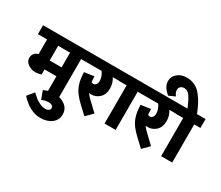

<svg xmlns="http://www.w3.org/2000/svg" viewBox="-228 -1529 2752 2390"><g transform="rotate(30 1148.0 -334.0)"><path d="M690 -677V-549H601V0H442V-210H271V-137Q173 -105 103.5 -142Q34 -179 34 -242Q34 -277 55.5 -304Q77 -331 112 -337V-549H-20V-677ZM442 -338V-549H271V-338Z M524 340Q376 340 236 190L313 96Q351 132 375 151.5Q399 171 441 191Q483 211 524 211Q551 211 570 198Q589 185 589 164Q589 143 570.5 130.5Q552 118 524 118Q475 118 424 140L381 24Q448 -11 524 -11Q622 -11 685 36.5Q748 84 748 164Q748 243 685.5 291.5Q623 340 524 340Z M1166 -677 1165 -551H1055Q1096 -488 1096 -412Q1096 -324 1045.5 -277Q995 -230 930 -230Q913 -230 898 -233Q916 -205 944 -178L1084 -45L992 47L885 -53Q829 -105 795 -150.5Q761 -196 744 -243Q727 -290 721.5 -328Q716 -366 713 -426L852 -446Q853 -400 858 -364Q872 -357 887 -357Q906 -357 922 -375Q938 -393 938 -427Q938 -488 896 -549H670V-677Z M1503 -677V-549H1414V0H1255V-549H1146V-677Z M1979 -677 1978 -551H1868Q1909 -488 1909 -412Q1909 -324 1858.5 -277Q1808 -230 1743 -230Q1726 -230 1711 -233Q1729 -205 1757 -178L1897 -45L1805 47L1698 -53Q1642 -105 1608 -150.5Q1574 -196 1557 -243Q1540 -290 1534.5 -328Q1529 -366 1526 -426L1665 -446Q1666 -400 1671 -364Q1685 -357 1700 -357Q1719 -357 1735 -375Q1751 -393 1751 -427Q1751 -488 1709 -549H1483V-677Z M2316 -677V-549H2227V0H2068V-549H1959V-677H2056Q2014 -779 1979 -829Q1944 -879 1896 -879Q1864 -879 1844 -860.5Q1824 -842 1824 -814Q1824 -778 1856 -736L1768 -696Q1730 -724 1702 -765.5Q1674 -807 1674 -855Q1674 -921 1727 -964.5Q1780 -1008 1858 -1008Q1923 -1008 1976 -982Q2029 -956 2069 -905Q2109 -854 2136 -803Q2163 -752 2193 -677Z"/></g></svg>

Font: Martel Sans Heavy
Style: Regular
Weight: 900
Designer: Dan Reynolds and Mathieu Réguer
Foundry: Dan Reynolds and Mathieu Réguer
Version: Version 1.001;PS 001.001;hotconv 1.0.70;makeotf.lib2.5.58329